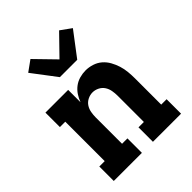

<svg xmlns="http://www.w3.org/2000/svg" viewBox="-217 -907 1033 1033"><g transform="rotate(-45 300.0 -390.5)"><path d="M44 0V-110H85V-410H44V-520H217V-426Q225 -448 238 -467.5Q251 -487 269.5 -501Q288 -515 311 -521.5Q334 -528 357 -528Q382 -528 407 -520Q432 -512 451 -495.5Q470 -479 482.5 -456.5Q495 -434 502.5 -410Q510 -386 512.5 -360.5Q515 -335 515 -310V-110H556V0H342V-110H383V-310Q383 -329 379.5 -348.5Q376 -368 365.5 -384Q355 -400 337 -409Q319 -418 300 -418Q281 -418 263 -409Q245 -400 234.5 -384Q224 -368 220.5 -348.5Q217 -329 217 -310V-110H258V0ZM234 -600 130 -737 191 -781 300 -669 409 -781 470 -737 366 -600Z"/></g></svg>

Font: Iosevka HT Extrabold Extended
Style: Regular
Weight: 800
Width: 7
Monospace: yes
Designer: Belleve Invis
Foundry: Belleve Invis
Version: Version 32.3.0; ttfautohint (v1.8.4)